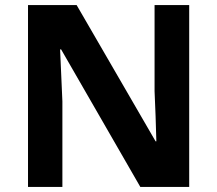

<svg xmlns="http://www.w3.org/2000/svg" viewBox="-20 -734 853 754"><path d="M723 0H531L220 -540H216Q218 -489 220.5 -438Q223 -387 225 -336V0H90V-714H281L591 -179H594Q593 -229 591 -278Q589 -327 587 -376V-714H723Z"/></svg>

Font: Noto Sans IKEA
Style: Bold
Weight: 600
Designer: Monotype Design Team
Foundry: Monotype Imaging Inc.
Version: Version 2.001